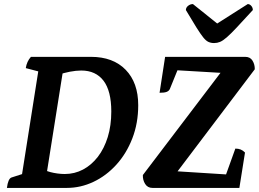

<svg xmlns="http://www.w3.org/2000/svg" viewBox="-20 -919 1266 939"><path d="M13.8 0Q19.5 -44.9 36.1 -50.9L104.7 -72.9L85.5 -52.4L169.6 -585.8L183.3 -565.7L106.1 -585.9Q111 -618.7 131.3 -641H424.8Q533.1 -641 594.6 -577.7Q656 -514.5 656 -404.5Q656 -316.5 627.2 -242.3Q598.5 -168.1 549.2 -113.8Q499.9 -59.4 437.2 -29.7Q374.5 0 307 0ZM296.7 -68Q344.7 -68 386 -89.8Q427.3 -111.6 458.5 -152Q489.6 -192.5 507 -248.7Q524.3 -305 524.3 -373.5Q524.3 -474.3 486.3 -524.2Q448.2 -574.1 377.4 -574.1Q352.6 -574.1 321.2 -568.2Q289.7 -562.2 268.3 -553.3L287.9 -572L208.6 -72.3L201.6 -86.3Q210.8 -81.4 226.7 -77.2Q242.6 -73 261.2 -70.5Q279.9 -68 296.7 -68ZM725.4 0Q702.1 0 689.9 -19.3Q677.7 -38.6 678.7 -63L1088.3 -602.2L1103.2 -560.2L824.4 -576.6L852.2 -586L810.8 -484.1Q806.8 -474.6 795.6 -469.9Q784.4 -465.2 760.4 -465.2L787.5 -641H1179.3Q1203.6 -641 1215 -622.3Q1226.5 -603.5 1226 -580.2L820.7 -44.4L819.8 -82.9L1111.4 -64.4L1079 -47.8L1131 -192.3Q1145.7 -192.3 1157 -187.8Q1168.3 -183.3 1178.2 -173L1150.7 0ZM1026.9 -708.4Q1011.7 -708.4 999.5 -714Q987.2 -719.5 974 -736.1Q960.7 -752.7 940.6 -784.7Q920.5 -816.6 889.1 -869.8Q889.1 -881.8 899.7 -890.4Q910.4 -899.1 923.6 -899.1L1053.4 -795.1H1028.2L1191.7 -899.1Q1201.2 -899.1 1208.8 -890.4Q1216.5 -881.8 1216.5 -869.8Q1168 -816.6 1137.9 -784.7Q1107.9 -752.7 1088.7 -736.1Q1069.5 -719.5 1055.8 -714Q1042.1 -708.4 1026.9 -708.4Z"/></svg>

Font: Petrona
Style: Italic
Weight: 400
Italic angle: -9°
Designer: Ringo R. Seeber
Foundry: Ringo R. Seeber
Version: Version 2.001; ttfautohint (v1.8.3)